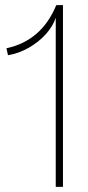

<svg xmlns="http://www.w3.org/2000/svg" viewBox="-20 -724 342 744"><path d="M196 0V-655Q185 -622 157.5 -591.5Q130 -561 91.5 -539Q53 -517 11 -510L5 -537Q141 -566 198 -704H224V0Z"/></svg>

Font: Prodigy Sans ExtraLight
Style: Regular
Weight: 200
Designer: Wei Huang
Foundry: Wei Huang
Version: Version 1.003; ttfautohint (v1.8.3)